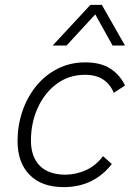

<svg xmlns="http://www.w3.org/2000/svg" viewBox="-20 -760 533 788"><path d="M241 8Q151 8 101.5 -42.5Q52 -93 52 -181Q52 -244 71.5 -302Q91 -360 127.5 -405.5Q164 -451 215.5 -477.5Q267 -504 330 -504Q394 -504 433.5 -478Q473 -452 493 -409L447 -379Q432 -415 403 -434Q374 -453 329 -453Q263 -453 213 -416Q163 -379 135 -317.5Q107 -256 107 -183Q107 -117 143 -80Q179 -43 250 -43Q293 -44 332.5 -61.5Q372 -79 403 -119L439 -87Q365 8 241 8ZM493 -573H442L371 -701L253 -573H196L351 -740H398Z"/></svg>

Font: Livvic Light
Style: Italic
Weight: 300
Italic angle: -10°
Designer: Jacques Le Bailly, Baron von Fonthausen
Version: Version 1.001; ttfautohint (v1.8.2)